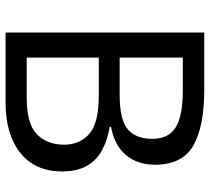

<svg xmlns="http://www.w3.org/2000/svg" viewBox="-52 -702 754 690"><g transform="rotate(90 325.0 -357.0)"><path d="M301 -714Q435 -714 503.5 -674.5Q572 -635 572 -537Q572 -474 537 -432.5Q502 -391 436 -379V-374Q481 -367 517.5 -348Q554 -329 575 -294Q596 -259 596 -203Q596 -106 529.5 -53Q463 0 348 0H97V-714ZM319 -410Q411 -410 445 -439.5Q479 -469 479 -527Q479 -586 437.5 -611.5Q396 -637 305 -637H187V-410ZM187 -335V-76H331Q426 -76 463 -113Q500 -150 500 -210Q500 -266 461.5 -300.5Q423 -335 324 -335Z"/></g></svg>

Font: Noto Sans Indic Siyaq Numbers
Style: Regular
Weight: 400
Designer: Monotype Design Team
Foundry: Monotype Imaging Inc.
Version: Version 2.002; ttfautohint (v1.8.4.7-5d5b)